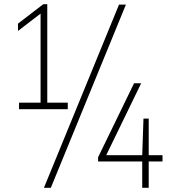

<svg xmlns="http://www.w3.org/2000/svg" viewBox="-20 -830 812 918"><path d="M174 -318V-779L187 -775L66 -682V-717L187 -810H206V-318ZM71 -308V-339H304V-308ZM190 68 549 -808H582L223 68ZM449 -58V-78L621 -432H655L483 -78L476 -88H757V-58ZM660 68V-88L666 -263H691V68Z"/></svg>

Font: Encode Sans Condensed Thin
Style: Regular
Weight: 100
Width: 3
Designer: Multiple Designers
Foundry: Impallari Type
Version: Version 3.002